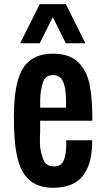

<svg xmlns="http://www.w3.org/2000/svg" viewBox="-20 -891 484 920"><path d="M172.4 -375H296.4V-412.6Q294.9 -499.5 266.1 -521.5Q252.9 -531.2 234.4 -531.2Q196.3 -531.2 185.1 -494.6Q173.3 -458 172.4 -409.2ZM233.9 8.8Q107.4 8.8 69.8 -112.3Q49.3 -178.2 47.4 -282.2Q39.1 -508.8 104.5 -583Q149.4 -633.8 232.9 -633.8Q315.9 -633.8 356.9 -590.8Q397.9 -547.9 410.2 -481.9Q422.4 -416 422.4 -327.1V-312.5H172.4V-261.2Q168.5 -191.4 176.3 -162.6Q183.6 -133.8 189.9 -121.1Q203.6 -93.8 238.8 -93.8Q273.9 -93.8 285.2 -122.1Q296.4 -150.4 297.4 -192.4V-218.8H421.4V-193.8Q417 -93.8 372.1 -42.5Q327.1 8.8 233.9 8.8ZM76.7 -683.6 170.4 -871.1H295.4L389.2 -683.6H295.4L232.9 -808.6L170.4 -683.6Z"/></svg>

Font: Oswald-Regular
Style: Regular
Weight: 400
Designer: vernon adams
Foundry: vernon adams
Version: Version 2.002; ttfautohint (v0.92.18-e454-dirty) -l 8 -r 50 